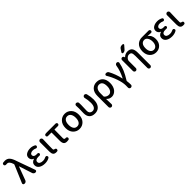

<svg xmlns="http://www.w3.org/2000/svg" viewBox="527 -2896 5183 5183"><g transform="rotate(-45 3119.0 -304.0)"><path d="M160.2 -43.9Q151.4 -20.5 129.9 -5.9Q110.4 5.9 88.9 5.9Q85.9 5.9 83 4.9H74.2Q52.7 2.9 42 -15.6Q36.1 -25.4 36.1 -36.1Q36.1 -44.9 40 -52.7L252 -552.7Q254.9 -558.6 252.9 -566.4L250 -580.1Q210 -712.9 128.9 -712.9Q114.3 -712.9 101.6 -710.9Q95.7 -710 89.8 -710Q76.2 -710 64.5 -715.8Q46.9 -724.6 41 -742.2Q39.1 -750 39.1 -757.8Q39.1 -770.5 44.9 -782.2Q54.7 -800.8 75.2 -804.7Q103.5 -809.6 141.6 -809.6Q225.6 -809.6 276.4 -753.4Q327.1 -697.3 365.2 -574.2L550.8 -54.7Q553.7 -46.9 553.7 -40Q553.7 -28.3 545.9 -17.6Q533.2 0 512.7 0H504.9Q478.5 0 458 -15.1Q437.5 -30.3 429.7 -54.7L309.6 -426.8Q308.6 -428.7 306.2 -428.7Q303.7 -428.7 302.7 -426.8Z M863.3 12.7Q757.8 12.7 690.4 -31.7Q623 -76.2 623 -153.3Q623 -207 652.8 -240.2Q682.6 -273.4 732.4 -287.1Q735.4 -288.1 735.4 -290.5Q735.4 -293 732.4 -293.9Q692.4 -308.6 670.9 -341.3Q649.4 -374 649.4 -413.1Q649.4 -486.3 711.9 -525.4Q774.4 -564.5 867.2 -564.5Q941.4 -564.5 1011.7 -527.3Q1027.3 -519.5 1032.2 -501Q1033.2 -495.1 1033.2 -490.2Q1033.2 -477.5 1026.4 -466.8Q1017.6 -452.1 1000 -448.2Q994.1 -446.3 988.3 -446.3Q976.6 -446.3 966.8 -452.1Q920.9 -473.6 872.1 -473.6Q824.2 -473.6 793.9 -453.6Q763.7 -433.6 763.7 -398.4Q763.7 -363.3 790.5 -343.8Q817.4 -324.2 873 -324.2Q885.7 -324.2 902.3 -325.2Q903.3 -325.2 905.3 -325.2Q920.9 -325.2 932.6 -314.5Q945.3 -302.7 945.3 -285.2Q945.3 -267.6 932.6 -255.9Q920.9 -244.1 904.3 -244.1Q903.3 -244.1 902.3 -244.1Q878.9 -245.1 856.4 -245.1Q737.3 -245.1 737.3 -164.1Q737.3 -123 773.4 -100.1Q809.6 -77.1 875 -77.1Q931.6 -77.1 980.5 -104.5Q991.2 -110.4 1003.9 -110.4Q1008.8 -110.4 1013.7 -109.4Q1031.2 -106.4 1041 -91.8Q1048.8 -80.1 1048.8 -66.4Q1048.8 -62.5 1047.9 -57.6Q1043.9 -39.1 1028.3 -29.3Q957 12.7 863.3 12.7Z M1289.1 12.7Q1223.6 12.7 1195.8 -23.9Q1168 -60.5 1168 -132.8V-492.2Q1168 -516.6 1185.1 -533.2Q1202.1 -549.8 1225.6 -549.8H1226.6Q1250 -549.8 1266.6 -533.2Q1283.2 -516.6 1283.2 -494.1Q1283.2 -491.2 1280.3 -398.4Q1278.3 -335 1277.3 -297.9Q1276.4 -260.7 1275.9 -211.4Q1275.4 -162.1 1275.4 -126Q1275.4 -85.9 1306.6 -82Q1352.5 -75.2 1357.4 -44.9Q1358.4 -39.1 1358.4 -34.2Q1358.4 -20.5 1351.6 -8.8Q1340.8 7.8 1322.3 10.7Q1307.6 12.7 1289.1 12.7Z M1698.2 12.7Q1630.9 12.7 1602.1 -25.4Q1573.2 -63.5 1573.2 -139.6V-450.2Q1573.2 -458 1565.4 -458H1438.5Q1419.9 -458 1407.7 -470.7Q1395.5 -483.4 1395.5 -501Q1395.5 -519.5 1407.7 -532.7Q1419.9 -545.9 1438.5 -546.9L1475.6 -549.8H1819.3Q1837.9 -549.8 1851.6 -536.6Q1865.2 -523.4 1865.2 -504.4Q1865.2 -485.4 1851.6 -471.7Q1837.9 -458 1819.3 -458H1692.4Q1685.5 -458 1684.6 -450.2Q1681.6 -300.8 1681.6 -133.8Q1681.6 -105.5 1692.9 -93.3Q1704.1 -81.1 1726.6 -81.1Q1732.4 -81.1 1738.3 -81.1Q1741.2 -82 1743.2 -82Q1758.8 -82 1772.5 -73.2Q1787.1 -63.5 1790 -45.9Q1791 -41 1791 -36.1Q1791 -22.5 1783.2 -10.7Q1773.4 4.9 1754.9 7.8Q1726.6 12.7 1698.2 12.7Z M2180.7 12.7Q2072.3 12.7 1998.5 -64.5Q1924.8 -141.6 1924.8 -274.4Q1924.8 -408.2 1998.5 -486.3Q2072.3 -564.5 2180.7 -564.5Q2289.1 -564.5 2362.8 -486.3Q2436.5 -408.2 2436.5 -274.4Q2436.5 -141.6 2362.8 -64.5Q2289.1 12.7 2180.7 12.7ZM2318.4 -274.4Q2318.4 -364.3 2282.7 -416.5Q2247.1 -468.8 2181.2 -468.8Q2115.2 -468.8 2079.6 -416.5Q2043.9 -364.3 2043.9 -274.4Q2043.9 -184.6 2079.6 -132.8Q2115.2 -81.1 2181.2 -81.1Q2247.1 -81.1 2282.7 -132.8Q2318.4 -184.6 2318.4 -274.4Z M2768.6 12.7Q2663.1 12.7 2607.9 -44.9Q2552.7 -102.5 2552.7 -210Q2552.7 -240.2 2554.7 -301.8Q2556.6 -363.3 2556.6 -393.6Q2556.6 -453.1 2552.7 -494.1Q2552.7 -497.1 2552.7 -500Q2552.7 -518.6 2565.4 -533.2Q2579.1 -549.8 2601.6 -549.8Q2626 -549.8 2644.5 -534.2Q2663.1 -518.6 2664.1 -494.1Q2666 -466.8 2666 -418.9Q2666 -392.6 2662.6 -315.4Q2659.2 -238.3 2659.2 -202.1Q2659.2 -140.6 2689.9 -110.8Q2720.7 -81.1 2769.5 -81.1Q2826.2 -81.1 2859.4 -129.4Q2892.6 -177.7 2892.6 -275.4Q2892.6 -380.9 2866.2 -481.4Q2863.3 -489.3 2863.3 -497.1Q2863.3 -511.7 2871.1 -524.4Q2882.8 -544.9 2905.3 -550.8Q2913.1 -552.7 2919.9 -552.7Q2935.5 -552.7 2950.2 -543.9Q2971.7 -532.2 2977.5 -508.8Q3008.8 -390.6 3008.8 -279.3Q3008.8 -186.5 2979 -120.6Q2949.2 -54.7 2895.5 -21Q2841.8 12.7 2768.6 12.7Z M3204.1 202.1Q3180.7 202.1 3163.6 185.1Q3146.5 168 3146.5 144.5V-274.4Q3146.5 -414.1 3215.8 -488.3Q3285.2 -562.5 3395.5 -562.5Q3510.7 -562.5 3574.7 -487.8Q3638.7 -413.1 3638.7 -282.2Q3638.7 -213.9 3619.6 -156.7Q3600.6 -99.6 3568.4 -62.5Q3536.1 -25.4 3495.6 -5.4Q3455.1 14.6 3411.1 14.6Q3320.3 14.6 3259.8 -52.7Q3257.8 -53.7 3256.3 -53.2Q3254.9 -52.7 3254.9 -50.8Q3254.9 -32.2 3257.8 37.1Q3260.7 138.7 3260.7 146.5Q3260.7 168.9 3245.1 184.6Q3228.5 202.1 3205.1 202.1ZM3388.7 -80.1Q3445.3 -80.1 3482.9 -133.3Q3520.5 -186.5 3520.5 -280.3Q3520.5 -465.8 3390.6 -465.8Q3332 -465.8 3293.9 -416Q3255.9 -366.2 3255.9 -277.3V-152.3Q3255.9 -144.5 3260.7 -139.6Q3313.5 -80.1 3388.7 -80.1Z M4002.9 146.5Q4002.9 168.9 3987.3 184.6Q3970.7 202.1 3946.3 202.1H3942.4Q3919.9 202.1 3904.3 184.6Q3889.6 168.9 3889.6 147.5Q3889.6 146.5 3889.6 144.5Q3890.6 115.2 3890.6 60.5Q3890.6 -50.8 3835.9 -208.5Q3781.2 -366.2 3705.1 -486.3Q3698.2 -497.1 3698.2 -508.8Q3698.2 -515.6 3701.2 -523.4Q3708 -543 3727.5 -547.9L3733.4 -548.8Q3743.2 -550.8 3752.9 -550.8Q3767.6 -550.8 3782.2 -544.9Q3806.6 -535.2 3819.3 -513.7Q3861.3 -438.5 3899.4 -336.4Q3937.5 -234.4 3958 -133.8Q3959 -130.9 3961.4 -130.9Q3963.9 -130.9 3964.8 -133.8Q4062.5 -324.2 4086.9 -491.2Q4089.8 -515.6 4107.9 -531.7Q4126 -547.9 4150.4 -547.9Q4172.9 -547.9 4187.5 -531.2Q4199.2 -517.6 4199.2 -502Q4199.2 -497.1 4198.2 -491.2Q4174.8 -371.1 4129.4 -263.2Q4084 -155.3 3995.1 -12.7Q3991.2 -5.9 3992.2 1Q4002.9 81.1 4002.9 146.5Z M4490.2 -734.4Q4504.9 -757.8 4528.3 -770.5Q4551.8 -783.2 4579.1 -783.2H4612.3Q4628.9 -783.2 4636.2 -768.1Q4643.6 -752.9 4631.8 -740.2L4550.8 -647.5Q4515.6 -606.4 4460.9 -606.4Q4444.3 -606.4 4435.5 -622.1Q4431.6 -628.9 4431.6 -635.7Q4431.6 -644.5 4436.5 -652.3ZM4745.1 -332V141.6Q4745.1 164.1 4729 180.2Q4712.9 196.3 4690.4 196.3Q4668 196.3 4651.9 180.2Q4635.7 164.1 4635.7 141.6V-318.4Q4635.7 -406.2 4614.7 -437Q4593.8 -467.8 4538.1 -467.8Q4493.2 -467.8 4453.1 -427.7Q4413.1 -387.7 4413.1 -342.8V-78.1Q4413.1 -54.7 4396.5 -38.1Q4379.9 -21.5 4356.9 -21.5Q4334 -21.5 4317.4 -38.1Q4300.8 -54.7 4300.8 -78.1V-492.2Q4300.8 -513.7 4316.4 -529.3Q4332 -544.9 4353.5 -544.9Q4376 -544.9 4391.6 -529.8Q4407.2 -514.6 4408.2 -492.2V-491.2Q4408.2 -489.3 4410.2 -488.8Q4412.1 -488.3 4413.1 -489.3Q4481.4 -555.7 4568.4 -555.7Q4660.2 -555.7 4702.6 -502.4Q4745.1 -449.2 4745.1 -332Z M5106.4 12.7Q5000 12.7 4927.7 -62.5Q4855.5 -137.7 4855.5 -268.6Q4855.5 -338.9 4877 -393.6Q4898.4 -448.2 4934.6 -481.9Q4970.7 -515.6 5016.1 -532.7Q5061.5 -549.8 5112.3 -549.8H5369.1Q5389.6 -549.8 5403.8 -535.6Q5418 -521.5 5418 -502Q5418 -482.4 5403.3 -469.7Q5390.6 -458 5373 -458Q5372.1 -458 5370.1 -458Q5311.5 -461.9 5252 -463.9Q5250 -463.9 5250 -461.4Q5250 -459 5252 -458Q5298.8 -430.7 5324.7 -377.4Q5350.6 -324.2 5350.6 -252.9Q5350.6 -129.9 5282.2 -58.6Q5213.9 12.7 5106.4 12.7ZM5107.4 -81.1Q5168 -81.1 5204.1 -129.9Q5240.2 -178.7 5240.2 -262.7Q5240.2 -343.8 5205.1 -399.9Q5169.9 -456.1 5108.9 -456.1Q5047.9 -456.1 5011.2 -408.7Q4974.6 -361.3 4974.6 -268.6Q4974.6 -182.6 5011.2 -131.8Q5047.9 -81.1 5107.4 -81.1Z M5712.9 12.7Q5607.4 12.7 5540 -31.7Q5472.7 -76.2 5472.7 -153.3Q5472.7 -207 5502.4 -240.2Q5532.2 -273.4 5582 -287.1Q5585 -288.1 5585 -290.5Q5585 -293 5582 -293.9Q5542 -308.6 5520.5 -341.3Q5499 -374 5499 -413.1Q5499 -486.3 5561.5 -525.4Q5624 -564.5 5716.8 -564.5Q5791 -564.5 5861.3 -527.3Q5877 -519.5 5881.8 -501Q5882.8 -495.1 5882.8 -490.2Q5882.8 -477.5 5876 -466.8Q5867.2 -452.1 5849.6 -448.2Q5843.8 -446.3 5837.9 -446.3Q5826.2 -446.3 5816.4 -452.1Q5770.5 -473.6 5721.7 -473.6Q5673.8 -473.6 5643.6 -453.6Q5613.3 -433.6 5613.3 -398.4Q5613.3 -363.3 5640.1 -343.8Q5667 -324.2 5722.7 -324.2Q5735.4 -324.2 5752 -325.2Q5752.9 -325.2 5754.9 -325.2Q5770.5 -325.2 5782.2 -314.5Q5794.9 -302.7 5794.9 -285.2Q5794.9 -267.6 5782.2 -255.9Q5770.5 -244.1 5753.9 -244.1Q5752.9 -244.1 5752 -244.1Q5728.5 -245.1 5706.1 -245.1Q5586.9 -245.1 5586.9 -164.1Q5586.9 -123 5623 -100.1Q5659.2 -77.1 5724.6 -77.1Q5781.2 -77.1 5830.1 -104.5Q5840.8 -110.4 5853.5 -110.4Q5858.4 -110.4 5863.3 -109.4Q5880.9 -106.4 5890.6 -91.8Q5898.4 -80.1 5898.4 -66.4Q5898.4 -62.5 5897.5 -57.6Q5893.6 -39.1 5877.9 -29.3Q5806.6 12.7 5712.9 12.7Z M6138.7 12.7Q6073.2 12.7 6045.4 -23.9Q6017.6 -60.5 6017.6 -132.8V-492.2Q6017.6 -516.6 6034.7 -533.2Q6051.8 -549.8 6075.2 -549.8H6076.2Q6099.6 -549.8 6116.2 -533.2Q6132.8 -516.6 6132.8 -494.1Q6132.8 -491.2 6129.9 -398.4Q6127.9 -335 6127 -297.9Q6126 -260.7 6125.5 -211.4Q6125 -162.1 6125 -126Q6125 -85.9 6156.2 -82Q6202.1 -75.2 6207 -44.9Q6208 -39.1 6208 -34.2Q6208 -20.5 6201.2 -8.8Q6190.4 7.8 6171.9 10.7Q6157.2 12.7 6138.7 12.7Z"/></g></svg>

Font: Gen Jyuu Gothic P Medium
Style: Regular
Weight: 500
Designer: [Source Han Sans]
Ryoko NISHIZUKA  (kana & ideographs); Paul D. Hunt (Latin, Greek & Cyrillic); Wenlong ZHANG  (bopomofo
Version: Version 1.002.20150607